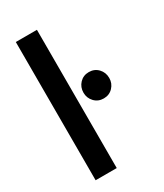

<svg xmlns="http://www.w3.org/2000/svg" viewBox="-182 -793 739 866"><g transform="rotate(-30 187.5 -360.0)"><path d="M51 0V-720H161V0ZM268 -301Q239 -301 220 -321Q201 -341 201 -369Q201 -398 220 -418Q239 -438 268 -438Q297 -438 316 -418Q335 -398 335 -369Q335 -341 316 -321Q297 -301 268 -301Z"/></g></svg>

Font: HostGroteskMedium
Style: Regular
Weight: 500
Designer: Doukan Karapınar based on Poppins by Indian Type Foundry, Jonny Pinhorn
Foundry: Element Type
Version: Version 1.001; ttfautohint (v1.8.4.7-5d5b)